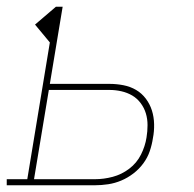

<svg xmlns="http://www.w3.org/2000/svg" viewBox="-57 -550 577 570"><path d="M-37 0V-18H24L91 -424L47 -477L109 -530H129L91 -301H268Q289 -301 309.5 -297Q330 -293 347 -283Q364 -273 376 -257Q388 -241 394 -222Q400 -203 400.5 -181.5Q401 -160 397 -140Q394 -120 387.5 -101Q381 -82 368.5 -65Q356 -48 339 -35Q322 -22 303 -14Q284 -6 264 -3Q244 0 225 0ZM44 -18H225Q251 -18 277.5 -25Q304 -32 326.5 -49Q349 -66 361.5 -91Q374 -116 378 -142Q381 -160 381 -178.5Q381 -197 376 -213.5Q371 -230 360.5 -244Q350 -258 335.5 -266.5Q321 -275 303.5 -279Q286 -283 268 -283H88Z"/></svg>

Font: Iosevka Slab Thin Oblique
Style: Regular
Weight: 100
Italic angle: -9°
Monospace: yes
Designer: Belleve Invis
Foundry: Belleve Invis
Version: Version 11.1.0; ttfautohint (v1.8.3)